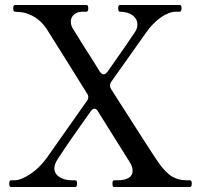

<svg xmlns="http://www.w3.org/2000/svg" viewBox="-20 -750 800 770"><path d="M742 -27Q749 -27 749 -14Q749 0 742 0H437Q431 0 431 -14Q431 -27 437 -27H452Q481 -27 496.5 -37Q512 -47 512 -65Q512 -80 502 -97Q492 -114 373 -303Q367 -314 359 -314Q351 -314 344 -304Q261 -188 212 -113Q198 -91 198 -76Q198 -53 218.5 -40Q239 -27 267 -27H282Q289 -27 289 -14Q289 0 282 0H24Q17 0 17 -14Q17 -27 24 -27H38Q64 -27 101.5 -52Q139 -77 167 -116L329 -346Q334 -352 334 -361Q334 -369 329 -375Q246 -509 167 -634Q147 -664 120.5 -680.5Q94 -697 66 -701Q46 -703 40 -703Q33 -703 33 -716Q33 -730 40 -730H326Q331 -730 332.5 -726.5Q334 -723 334 -716Q334 -703 326 -703H312Q289 -703 276.5 -691.5Q264 -680 264 -663Q264 -648 273 -634L319 -560Q354 -506 380 -463Q388 -452 395 -452Q403 -452 411 -462Q508 -600 519 -618Q531 -634 531 -652Q531 -671 517 -684Q503 -697 482 -701Q468 -703 461 -703Q454 -703 454 -716Q454 -730 461 -730H700Q705 -730 706.5 -726.5Q708 -723 708 -716Q708 -703 700 -703H686Q658 -703 625.5 -680.5Q593 -658 565 -618L485 -505L426 -422Q421 -414 421 -407Q421 -400 426 -392Q598 -122 617 -96Q645 -57 670 -42Q695 -27 728 -27Z"/></svg>

Font: Shippori Mincho B1 Medium
Style: Regular
Weight: 500
Designer: FONTDASU
Foundry: FONTDASU / Google Inc. / but / Adobe
Version: Version 3.110; ttfautohint (v1.8.3)